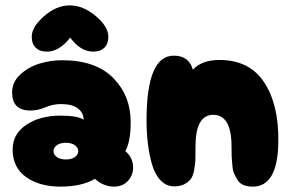

<svg xmlns="http://www.w3.org/2000/svg" viewBox="-20 -694 1080 714"><path d="M205 0Q284 0 333 -29Q365 0 404 0Q436 0 455.5 -21Q475 -42 475 -71Q475 -108 446 -132Q466 -167 466 -240Q466 -338 401 -404Q336 -470 211 -470Q168 -470 127 -457.5Q86 -445 55.5 -417Q25 -389 25 -350Q25 -283 93 -283Q121 -283 149 -295Q177 -307 206 -307Q249 -307 270 -290.5Q291 -274 291 -249Q268 -264 205 -264Q129 -264 78 -230Q27 -196 27 -138Q27 -71 77 -35.5Q127 0 205 0ZM258.5 -110Q246 -101 225 -101Q204 -101 191.5 -110Q179 -119 179 -132Q179 -145 191.5 -154Q204 -163 225 -163Q246 -163 258.5 -154Q271 -145 271 -132Q271 -119 258.5 -110ZM155 -502Q200 -502 241 -554Q280 -502 326 -502Q353 -502 368 -516.5Q383 -531 383 -557Q383 -595 336 -634.5Q289 -674 239 -674Q190 -674 144 -634Q98 -594 98 -557Q98 -531 113 -516.5Q128 -502 155 -502Z M920 0Q1013 0 1015 -166Q1017 -306 962 -388.5Q907 -471 796 -471Q731 -471 697 -435Q683 -487 626 -487Q525 -487 525 -247Q525 -203 529.5 -163.5Q534 -124 544.5 -85.5Q555 -47 576.5 -24Q598 -1 628 -1Q651 -1 666.5 -9.5Q682 -18 690 -29Q698 -40 702 -62Q706 -84 706.5 -97Q707 -110 707 -138Q707 -145 707 -149Q707 -267 773 -267Q841 -267 841 -149Q841 -124 841.5 -112.5Q842 -101 844 -79.5Q846 -58 851 -47.5Q856 -37 864 -24Q872 -11 886.5 -5.5Q901 0 920 0Z"/></svg>

Font: Cherry Bomb
Style: Regular
Weight: 400
Designer: satsuyako
Foundry: satsuyako
Version: Version 4.0